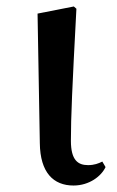

<svg xmlns="http://www.w3.org/2000/svg" viewBox="-20 -558 361 593"><path d="M207 15C256 15 293 -14 306 -42L296 -59C284 -53 271 -48 252 -48C221 -48 199 -63 199 -123C199 -197 203 -286 216 -531L208 -538L96 -516L103 -116C104 -25 145 15 207 15Z"/></svg>

Font: Noto Serif CJK SC SemiBold
Style: Regular
Weight: 600
Designer: Ryoko NISHIZUKA 西塚涼子 (kana & ideographs); Frank Grießhammer (Latin, Greek & Cyrillic); Wenlong ZHANG 张文龙 (bopomofo); San
Foundry: Adobe
Version: Version 2.001;hotconv 1.1.0;makeotfexe 2.6.0